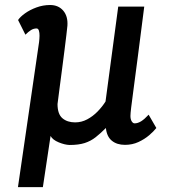

<svg xmlns="http://www.w3.org/2000/svg" viewBox="-20 -584 706 786"><path d="M53.5 182 140 -412Q141.5 -424.5 141.8 -437.2Q142 -450 139.2 -458.8Q136.5 -467.5 129.5 -467.5Q117.5 -467.5 106.8 -460.8Q96 -454 84 -442L54 -502Q62.5 -515 82.2 -529.2Q102 -543.5 129 -553.5Q156 -563.5 185 -563.5Q219 -563.5 238.8 -540.5Q258.5 -517.5 256 -479Q255 -468 251.8 -441.2Q248.5 -414.5 244 -378Q239.5 -341.5 234.2 -301.8Q229 -262 224 -224.2Q219 -186.5 215.5 -158Q215.5 -117 235.5 -100Q255.5 -83 287.5 -83Q314 -83 337.2 -95.5Q360.5 -108 379.5 -127.5Q398.5 -147 412 -168.5L464 -557H570.5Q555 -434 544.2 -351.8Q533.5 -269.5 526.8 -219.5Q520 -169.5 517 -144Q514 -118.5 514 -109.5Q514 -95.5 519.2 -87.2Q524.5 -79 531 -79Q544 -79 557.8 -87.5Q571.5 -96 588.5 -114.5L620 -60Q609.5 -46.5 590.5 -30.2Q571.5 -14 546.5 -2.5Q521.5 9 491.5 9Q458.5 9 437.8 -8Q417 -25 413.5 -60Q391.5 -38 371.5 -22.2Q351.5 -6.5 326.8 1.5Q302 9.5 265 9.5Q245.5 9 220.5 -1.2Q195.5 -11.5 187 -27.5L155.5 182Z"/></svg>

Font: Koeln Type Sans
Style: Italic
Weight: 400
Italic angle: -7.5°
Designer: Eben Sorkin
Foundry: Eben Sorkin
Version: Version 2.001